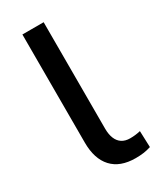

<svg xmlns="http://www.w3.org/2000/svg" viewBox="-184 -766 696 837"><g transform="rotate(-30 164.0 -348.0)"><path d="M240 9Q162 9 121.5 -35Q81 -79 81 -161V-705H188V-169Q188 -140 196.5 -119.5Q205 -99 221.5 -88.5Q238 -78 262 -78Q276 -78 288.5 -79.5Q301 -81 314 -84L317 -2Q298 4 280 6.5Q262 9 240 9Z"/></g></svg>

Font: Nunito Sans 9pt SemiBold
Style: Regular
Weight: 600
Version: Version 3.101;gftools[0.9.27]